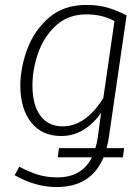

<svg xmlns="http://www.w3.org/2000/svg" viewBox="-20 -552 539 775"><path d="M410 46H481L476 83H398Q348 203 209 203Q122 203 39 155L58 121Q96 141 131.5 152.5Q167 164 211 164Q311 164 351 83H213L218 46H365Q373 19 375 1L388 -97Q358 -53 317 -28Q276 -3 227 -3Q150 -3 106.5 -57Q63 -111 62 -204Q62 -278 90 -353.5Q118 -429 177.5 -480.5Q237 -532 328 -532Q377 -532 413 -521.5Q449 -511 491 -490L420 -2Q418 17 410 46ZM397 -156 442 -467Q393 -494 329 -494Q255 -494 206 -449Q157 -404 134 -338Q111 -272 111 -207Q111 -128 143 -85Q175 -42 233 -42Q325 -42 397 -156Z"/></svg>

Font: Fira Sans ExtraLight
Style: Italic
Weight: 275
Italic angle: -8°
Designer: Carrois Corporate & Edenspiekermann AG
Foundry: Carrois Corporate GbR & Edenspiekermann AG
Version: Version 4.203